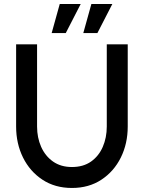

<svg xmlns="http://www.w3.org/2000/svg" viewBox="-20 -920 714 953"><path d="M337 13Q253 13 190.8 -28Q128.5 -69 94.2 -138.2Q60 -207.5 60 -292V-700H164V-292Q164 -237 184.2 -191.2Q204.5 -145.5 243.2 -118.2Q282 -91 337 -91Q393.5 -91 432 -118.2Q470.5 -145.5 490.2 -191.2Q510 -237 510 -292V-700H614V-292Q614 -207.5 579.8 -138.2Q545.5 -69 483.2 -28Q421 13 337 13ZM393.5 -756 433.5 -900H537.5L463.5 -756ZM236.5 -756 276.5 -900H380.5L306.5 -756Z"/></svg>

Font: Urbanist SemiBold
Style: Regular
Weight: 600
Designer: Corey Hu
Foundry: Corey Hu
Version: Version 1.321; ttfautohint (v1.8.4.7-5d5b)